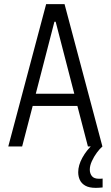

<svg xmlns="http://www.w3.org/2000/svg" viewBox="-20 -708 535 928"><path d="M20 0 203 -688H292L475 0H405L354 -196H138L87 0ZM153 -255H339L249 -603H243ZM443 200Q411 200 392.5 189.5Q374 179 366 162Q358 145 358 124Q358 91 378 54.5Q398 18 429 -10L475 0Q462 11 448 30Q434 49 424 71Q414 93 414 112Q414 130 424 143Q434 156 459 156Q462 156 466 156Q470 156 476 155V198Q464 199 457.5 199.5Q451 200 443 200Z"/></svg>

Font: Saira Condensed
Style: Regular
Weight: 400
Width: 3
Designer: Hector Gatti with collaboration of the Omnibus-Type team
Foundry: Omnibus-Type
Version: Version 1.101